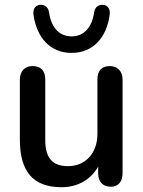

<svg xmlns="http://www.w3.org/2000/svg" viewBox="-20 -772 596 802"><path d="M237 10C304 10 359 -21 390 -76V-49C390 -13 409 8 443 8C474 8 492 -13 492 -49V-440C492 -476 469 -496 439 -496C404 -496 387 -476 387 -440V-213C387 -131 336 -78 264 -78C198 -78 169 -113 169 -188V-440C169 -476 151 -496 116 -496C85 -496 63 -476 63 -440V-189C63 -58 116 10 237 10ZM279 -551C370 -551 426 -617 438 -710C442 -735 429 -751 409 -752C390 -752 376 -742 373 -719C363 -653 327 -620 279 -620C231 -620 195 -653 185 -719C182 -742 168 -752 149 -752C129 -751 116 -735 120 -710C133 -617 188 -551 279 -551Z"/></svg>

Font: SN Pro Medium
Style: Regular
Weight: 500
Designer: Tobias Whetton
Foundry: Supernotes
Version: Version 1.003;Glyphs 3.3 (3324)